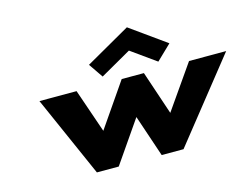

<svg xmlns="http://www.w3.org/2000/svg" viewBox="-107 -994 1543 1176"><g transform="rotate(-15 664.5 -405.5)"><path d="M510.1 0 693 -265 782.4 0H920.9L1328.7 -513H1093.3L900.2 -236L807.1 -513H666.3L475.5 -236L380.1 -513H144.7L371.6 0ZM495.3 -649 557.7 -558 754 -670 910.8 -558 1005.3 -649 778.9 -811Z"/></g></svg>

Font: Hussar Wysoki
Style: Obl
Weight: 700
Foundry: Cannot Into Space Fonts
Version: Version 0.92